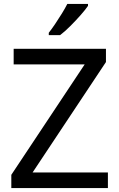

<svg xmlns="http://www.w3.org/2000/svg" viewBox="-20 -964 612 984"><path d="M533 0H38V-68L414 -634H50V-714H523V-646L147 -80H533ZM431 -944V-934Q419 -916 394 -887.5Q369 -859 340.5 -830.5Q312 -802 288 -784H230V-796Q245 -815 262.5 -841Q280 -867 297 -894.5Q314 -922 325 -944Z"/></svg>

Font: Noto IKEA Simplified Chinese
Style: Regular
Weight: 400
Designer: Monotype Design Team
Foundry: Monotype Imaging Inc.
Version: Version 1.100